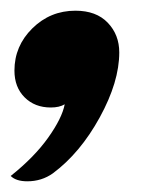

<svg xmlns="http://www.w3.org/2000/svg" viewBox="-25 -192 309 359"><path d="M96 3Q86 9 70 9Q40 9 21 -10Q2 -29 2 -60Q2 -106 35.5 -139Q69 -172 116 -172Q155 -172 176.5 -149.5Q198 -127 198 -94Q198 -39 161.5 27.5Q125 94 74 132Q53 147 26 147Q5 147 -5 137Q39 102 65 65.5Q91 29 96 3Z"/></svg>

Font: K2D ExtraBold
Style: Italic
Weight: 800
Italic angle: -10°
Designer: Katatrad Aksorn Co.,Ltd.
Foundry: Cadson Demak Co.,Ltd.
Version: Version 1.000; ttfautohint (v1.6)